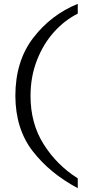

<svg xmlns="http://www.w3.org/2000/svg" viewBox="-20 -820 485 1000"><path d="M385 -800V-749Q317 -715 261.5 -653.5Q206 -592 172.5 -506.5Q139 -421 139 -320Q139 -177 207.5 -68.5Q276 40 385 109V160Q240 83 150.5 -32.5Q61 -148 60 -320Q60 -501 152.5 -622Q245 -743 385 -800Z"/></svg>

Font: Goli Light
Style: Regular
Weight: 300
Designer: jaikishan Patel
Foundry: MagicType
Version: Version 1.000